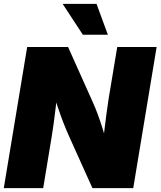

<svg xmlns="http://www.w3.org/2000/svg" viewBox="-21 -970 828 990"><path d="M-1.5 0 119.1 -727.5H330.1L458 -441.9Q470.2 -415 482.9 -380.9Q495.6 -346.7 508.3 -306.4Q521 -266.1 531.2 -221.7L504.9 -190.4Q509.3 -230 515.1 -281Q521 -332 527.6 -380.9Q534.2 -429.7 539.1 -460.9L583.5 -727.5H786.6L666 0H455.6L335.9 -265.6Q320.8 -299.3 305.9 -337.4Q291 -375.5 275.9 -420.7Q260.7 -465.8 245.1 -517.6L277.3 -524.4Q272.9 -473.1 267.1 -423.1Q261.2 -373 255.6 -332Q250 -291 245.6 -265.6L201.7 0ZM406.2 -791 301.8 -950.2H476.6L535.2 -791Z"/></svg>

Font: Inter 24pt Black
Style: Italic
Weight: 900
Italic angle: -9.3988°
Designer: Rasmus Andersson
Foundry: rsms
Version: Version 4.001;git-66647c0bb